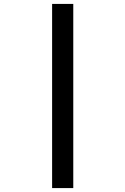

<svg xmlns="http://www.w3.org/2000/svg" viewBox="-20 -850 640 980"><path d="M246 110V-830H354V110Z"/></svg>

Font: Pitagon Sans Mono SemiBold
Style: Regular
Weight: 600
Monospace: yes
Designer: Travis Tran
Foundry: Pitagon
Version: Version 1.001; ttfautohint (v1.8.4.7-5d5b);gftools[0.9.26]